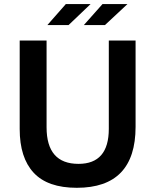

<svg xmlns="http://www.w3.org/2000/svg" viewBox="-20 -896 751 928"><path d="M298.3 -876.5H418L311.5 -774.9H209ZM475.6 -876.5H596.2L487.3 -774.9H385.3ZM75.2 -272V-700.2H205.1V-280.8Q205.1 -104 359.4 -104Q505.9 -104 505.9 -273.4V-700.2H635.3V-283.2Q635.3 11.7 351.1 11.7Q210.4 11.7 142.8 -61Q75.2 -133.8 75.2 -272Z"/></svg>

Font: Selawik Semibold
Style: Regular
Weight: 600
Designer: Aaron Bell
Foundry: Microsoft Corporation
Version: Version 1.01